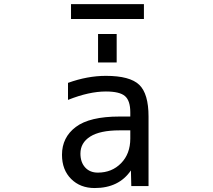

<svg xmlns="http://www.w3.org/2000/svg" viewBox="-20 -905 1040 936"><path d="M615.2 -269.5H562.5Q467.8 -269.5 419.9 -239.3Q372.1 -209 372.1 -156.2Q372.1 -114.3 395 -88.9Q418 -63.5 457 -63.5Q525.4 -63.5 570.3 -109.4Q615.2 -155.3 615.2 -229.5ZM615.2 -336.9V-357.4Q615.2 -414.1 589.4 -436.5Q563.5 -459 496.1 -459Q414.1 -459 311.5 -418V-501Q406.2 -535.2 496.1 -535.2Q613.3 -535.2 658.7 -491.7Q704.1 -448.2 704.1 -336.9V2H620.1L618.2 -74.2Q559.6 11.7 441.4 11.7Q371.1 11.7 326.7 -32.7Q282.2 -77.1 282.2 -150.4Q282.2 -235.4 349.6 -286.1Q417 -336.9 562.5 -336.9ZM326.2 -812.5V-884.8H681.6V-812.5ZM458 -600.6V-739.3H548.8V-600.6Z"/></svg>

Font: Gen Shin Gothic Monospace Regular
Style: Regular
Weight: 400
Designer: [Source Han Sans]
Ryoko NISHIZUKA  (kana & ideographs); Paul D. Hunt (Latin, Greek & Cyrillic); Wenlong ZHANG  (bopomofo
Version: Version 1.002.20150607